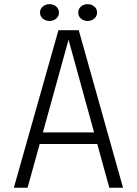

<svg xmlns="http://www.w3.org/2000/svg" viewBox="-20 -882 643 902"><path d="M45 0 254.5 -740H350L558 0H493.5L437 -205.5H166.5L109.5 0ZM181.5 -260H422L302 -695.5ZM212.5 -783.5Q194.5 -783.5 181.2 -794.5Q168 -805.5 168 -823Q168 -840.5 181.2 -851.5Q194.5 -862.5 212.5 -862.5Q230.5 -862.5 243.8 -851.5Q257 -840.5 257 -823Q257 -805.5 243.8 -794.5Q230.5 -783.5 212.5 -783.5ZM391.5 -783.5Q373.5 -783.5 360.5 -794.5Q347.5 -805.5 347.5 -823Q347.5 -840.5 360.5 -851.5Q373.5 -862.5 391.5 -862.5Q409.5 -862.5 422.8 -851.5Q436 -840.5 436 -823Q436 -805.5 422.8 -794.5Q409.5 -783.5 391.5 -783.5Z"/></svg>

Font: Epilogue Light
Style: Regular
Weight: 300
Designer: Tyler Finck
Foundry: Etcetera Type Co
Version: Version 2.111; ttfautohint (v1.8.3)